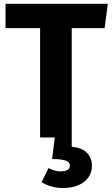

<svg xmlns="http://www.w3.org/2000/svg" viewBox="-20 -713 580 996"><path d="M8.8 -693.4H539.4L522.5 -566.9H352.1V0H188V-566.9H8.8ZM266.2 -16H352.1V47.9Q405.6 53.8 431.2 80Q456.8 106.3 456.8 147.2Q456.8 198.1 416.2 230.1Q375.6 262.2 306.4 262.2Q271.9 262.2 242.9 253.2Q213.8 244.2 195.7 231.9L231.9 158.8Q246.5 166.4 261.3 171.2Q276 176 292.8 176Q315.8 176 329.1 169.2Q342.4 162.4 342.4 145.4Q342.4 127.8 320.7 120Q298.9 112.1 250.3 112.1Z"/></svg>

Font: Fira Sans Variable
Style: Regular
Weight: 400
Designer: Carrois Corporate & Edenspiekermann AG
Foundry: Carrois Corporate GbR & Edenspiekermann AG
Version: Version 4.202